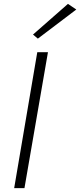

<svg xmlns="http://www.w3.org/2000/svg" viewBox="-20 -969 413 989"><path d="M373 -920 330 -949 150 -791 175 -770ZM172 -700 53 0H106L227 -700Z"/></svg>

Font: Jost Light
Style: Italic
Weight: 300
Italic angle: -5°
Version: Version 3.710